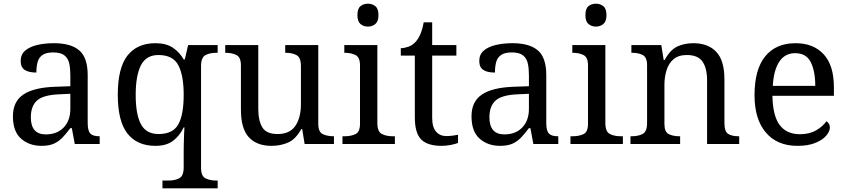

<svg xmlns="http://www.w3.org/2000/svg" viewBox="-20 -780 4587 1040"><path d="M205 10Q138 10 94 -29Q50 -68 50 -150Q50 -230 106.5 -268Q163 -306 278 -310L361 -313V-373Q361 -409 355 -436.5Q349 -464 329 -480Q309 -496 268 -496Q230 -496 210 -482Q190 -468 183.5 -443.5Q177 -419 177 -387Q135 -387 113.5 -401.5Q92 -416 92 -450Q92 -485 116.5 -506Q141 -527 182 -536.5Q223 -546 272 -546Q364 -546 409.5 -507Q455 -468 455 -373V-114Q455 -72 469 -57Q483 -42 517 -42H520V0H385L369 -86H361Q340 -58 320 -36.5Q300 -15 273.5 -2.5Q247 10 205 10ZM228 -52Q289 -52 325 -89.5Q361 -127 361 -191V-272L297 -269Q212 -265 179.5 -234.5Q147 -204 147 -145Q147 -52 228 -52Z M860 240V198H893Q927 198 951 185.5Q975 173 975 126V40Q975 24 975.5 -0.5Q976 -25 977 -50Q978 -75 979 -90H975Q953 -44 917 -17Q881 10 822 10Q723 10 670.5 -56.5Q618 -123 618 -267Q618 -412 670.5 -479Q723 -546 822 -546Q880 -546 916.5 -521.5Q953 -497 975 -458H981L999 -536H1159V-494H1151Q1117 -494 1093 -481.5Q1069 -469 1069 -422V130Q1069 174 1093.5 186Q1118 198 1151 198H1159V240ZM839 -54Q917 -54 946 -106.5Q975 -159 975 -267Q975 -371 946 -426.5Q917 -482 838 -482Q772 -482 743.5 -426.5Q715 -371 715 -266Q715 -160 743.5 -107Q772 -54 839 -54Z M1450 10Q1371 10 1328 -36.5Q1285 -83 1285 -186V-426Q1285 -470 1260.5 -482Q1236 -494 1203 -494H1200V-536H1379V-191Q1379 -126 1401 -90Q1423 -54 1484 -54Q1550 -54 1580 -98.5Q1610 -143 1610 -216V-422Q1610 -469 1586 -481.5Q1562 -494 1528 -494H1525V-536H1704V-109Q1704 -65 1728.5 -53.5Q1753 -42 1786 -42H1789V0H1630L1617 -81H1612Q1581 -25 1540 -7.5Q1499 10 1450 10Z M1973 -636Q1949 -636 1932.5 -650Q1916 -664 1916 -698Q1916 -733 1932.5 -746.5Q1949 -760 1973 -760Q1996 -760 2013 -746.5Q2030 -733 2030 -698Q2030 -664 2013 -650Q1996 -636 1973 -636ZM1835 0V-42H1848Q1881 -42 1905.5 -53.5Q1930 -65 1930 -109V-426Q1930 -470 1905.5 -482Q1881 -494 1848 -494H1845V-536H2024V-114Q2024 -67 2048 -54.5Q2072 -42 2106 -42H2119V0Z M2372 10Q2296 10 2261.5 -24.5Q2227 -59 2227 -145V-479H2151V-519Q2169 -519 2191 -526.5Q2213 -534 2229 -551Q2246 -569 2257 -595Q2268 -621 2275 -659H2321V-536H2452V-479H2321V-142Q2321 -91 2342 -67Q2363 -43 2397 -43Q2415 -43 2430 -45Q2445 -47 2461 -50V-6Q2448 0 2422 5Q2396 10 2372 10Z M2689 10Q2622 10 2578 -29Q2534 -68 2534 -150Q2534 -230 2590.5 -268Q2647 -306 2762 -310L2845 -313V-373Q2845 -409 2839 -436.5Q2833 -464 2813 -480Q2793 -496 2752 -496Q2714 -496 2694 -482Q2674 -468 2667.5 -443.5Q2661 -419 2661 -387Q2619 -387 2597.5 -401.5Q2576 -416 2576 -450Q2576 -485 2600.5 -506Q2625 -527 2666 -536.5Q2707 -546 2756 -546Q2848 -546 2893.5 -507Q2939 -468 2939 -373V-114Q2939 -72 2953 -57Q2967 -42 3001 -42H3004V0H2869L2853 -86H2845Q2824 -58 2804 -36.5Q2784 -15 2757.5 -2.5Q2731 10 2689 10ZM2712 -52Q2773 -52 2809 -89.5Q2845 -127 2845 -191V-272L2781 -269Q2696 -265 2663.5 -234.5Q2631 -204 2631 -145Q2631 -52 2712 -52Z M3208 -636Q3184 -636 3167.5 -650Q3151 -664 3151 -698Q3151 -733 3167.5 -746.5Q3184 -760 3208 -760Q3231 -760 3248 -746.5Q3265 -733 3265 -698Q3265 -664 3248 -650Q3231 -636 3208 -636ZM3070 0V-42H3083Q3116 -42 3140.5 -53.5Q3165 -65 3165 -109V-426Q3165 -470 3140.5 -482Q3116 -494 3083 -494H3080V-536H3259V-114Q3259 -67 3283 -54.5Q3307 -42 3341 -42H3354V0Z M3395 0V-42H3403Q3437 -42 3461 -54.5Q3485 -67 3485 -114V-426Q3485 -470 3461.5 -482Q3438 -494 3405 -494H3400V-536H3562L3575 -455H3580Q3611 -511 3649.5 -528.5Q3688 -546 3736 -546Q3815 -546 3859.5 -499.5Q3904 -453 3904 -350V-114Q3904 -67 3924.5 -54.5Q3945 -42 3979 -42H3984V0H3810V-345Q3810 -410 3785.5 -446Q3761 -482 3700 -482Q3655 -482 3628.5 -459.5Q3602 -437 3590.5 -400Q3579 -363 3579 -320V-109Q3579 -65 3602.5 -53.5Q3626 -42 3659 -42H3664V0Z M4299 10Q4190 10 4128.5 -62Q4067 -134 4067 -264Q4067 -404 4125 -475Q4183 -546 4289 -546Q4386 -546 4441.5 -486Q4497 -426 4497 -307V-261H4164Q4166 -152 4203.5 -102.5Q4241 -53 4313 -53Q4365 -53 4401.5 -74.5Q4438 -96 4456 -123Q4463 -120 4469 -111Q4475 -102 4475 -89Q4475 -69 4456 -46Q4437 -23 4398 -6.5Q4359 10 4299 10ZM4396 -315Q4396 -395 4371.5 -443.5Q4347 -492 4287 -492Q4232 -492 4201.5 -446.5Q4171 -401 4166 -315Z"/></svg>

Font: Noto Serif Makasar
Style: Regular
Weight: 400
Designer: Sérgio Martins
Version: Version 1.001; ttfautohint (v1.8.4.7-5d5b)